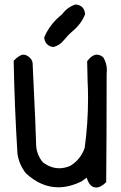

<svg xmlns="http://www.w3.org/2000/svg" viewBox="-20 -828 540 857"><path d="M218 -618Q182 -623 177 -660Q202 -721 257 -764Q280 -796 317 -808Q356 -805 360 -765Q343 -721 304 -689Q283 -671 264.5 -648Q246 -625 218 -618ZM409 9Q380 9 367 -35Q355 -27 345 -19Q291 8 240 8Q163 8 95 -55Q65 -94 58 -141Q45 -349 41 -557Q68 -584 84 -584Q98 -584 112 -571.5Q126 -559 126 -541V-536Q141 -224 141 -191V-188Q141 -140 171 -104Q206 -77 245 -77Q269 -77 294 -88Q340 -116 358 -168Q373 -277 373 -389Q373 -428 371 -467L369 -555Q391 -584 413 -584Q427 -584 441 -572Q457 -546 457 -515L456 -497Q456 -223 454 -15Q430 9 409 9Z"/></svg>

Font: Xiaolai Mono SC
Style: Regular
Weight: 400
Monospace: yes
Designer: LXGW / Nozomi Seto
Version: Version 3.113;September 30, 2024